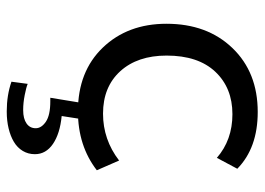

<svg xmlns="http://www.w3.org/2000/svg" viewBox="-126 -428 772 560"><g transform="rotate(90 260.0 -148.0)"><path d="M304.2 218.3Q257.8 218.3 218.3 204.6L224.6 157.2Q234.9 161.6 257.6 166Q280.3 170.4 299.8 170.4Q300.8 170.4 301.3 170.4Q326.2 170.4 340.1 160.6Q354 150.9 354 133.8Q354 117.2 335 104.2Q315.9 91.3 275.9 91.3H265.1L280.8 -4.4H328.1L318.4 58.1Q369.6 63 399.7 83.5Q429.7 104 429.7 136.2Q429.7 155.8 420.2 171.6Q410.6 187.5 393.8 197.5Q377 207.5 354.5 212.9Q332 218.3 306.2 218.3Q305.7 218.3 305.2 218.3Q304.7 218.3 304.2 218.3ZM304.7 10.7Q188.5 10.7 118.9 -61.8Q49.3 -134.3 49.3 -247.6Q49.3 -366.2 120.1 -439.9Q190.9 -513.7 306.6 -513.7Q411.6 -513.7 472.2 -454.1L440.4 -394.5Q388.2 -439.9 313 -439.9Q236.3 -439.9 189.2 -389.9Q142.1 -339.8 142.1 -248Q142.1 -163.1 187.7 -112.8Q233.4 -62.5 311.5 -62.5Q387.2 -62.5 448.2 -109.4L476.6 -44.4Q405.3 10.7 304.7 10.7Z"/></g></svg>

Font: Muli
Style: Regular
Weight: 400
Designer: Vernon Adams
Foundry: newtypography
Version: Version 2; ttfautohint (v1.00rc1.6-4cba) -l 8 -r 50 -G 200 -